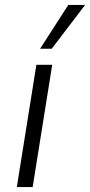

<svg xmlns="http://www.w3.org/2000/svg" viewBox="-20 -756 364 776"><path d="M48 0 127 -494H191L112 0ZM142 -559 256 -736H324L189 -559Z"/></svg>

Font: Nunito Sans 7pt Condensed Light
Style: Italic
Weight: 300
Width: 3
Italic angle: -9°
Designer: Vernon Adams
Foundry: Vernon Adams
Version: Version 3.101;gftools[0.9.27]